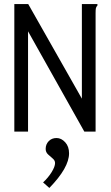

<svg xmlns="http://www.w3.org/2000/svg" viewBox="-20 -643 540 938"><path d="M50 -623H118L380 -161V-623H456V-616Q450 -610 448.5 -603Q447 -596 447 -579V0H392L117 -490V0H50ZM221.1 275.2 190.5 248.2Q215.7 224.8 232.4 197.8Q249 170.8 249 153.7Q249 141.1 237.8 131.7Q226.5 122.2 214.8 111.4Q203.1 100.6 203.1 84.4Q203.1 61.9 218 46.6Q232.8 31.3 256.2 31.3Q279.6 31.3 298.5 52Q317.4 72.7 317.4 106Q317.4 176.2 221.1 275.2Z"/></svg>

Font: Inconsolata Nerd Font Mono
Style: Regular
Weight: 400
Monospace: yes
Designer: Raph Levien, Cyreal, Brenton Simpson
Foundry: Raph Levien, Cyreal, Google
Version: Version 3.000; ttfautohint (v1.8.3);Nerd Fonts 3.0.2